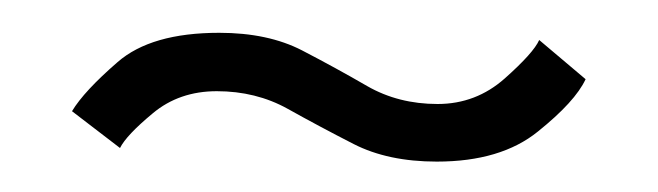

<svg xmlns="http://www.w3.org/2000/svg" viewBox="-20 -738 411 120"><path d="M253 -637Q222.5 -637 201 -648Q179.5 -659 159.8 -670Q140 -681 115.5 -681Q92 -681 75.5 -667.2Q59 -653.5 55 -645.5L25 -668.5Q32.5 -681 53.5 -699.2Q74.5 -717.5 117 -717.5Q147.5 -717.5 168.8 -706.5Q190 -695.5 209.5 -684.2Q229 -673 253.5 -673Q277.5 -673 295.5 -689Q313.5 -705 317 -713L346 -688.5Q339.5 -674.5 316.2 -655.8Q293 -637 253 -637Z"/></svg>

Font: Imbue 10pt ExtraLight
Style: Regular
Weight: 200
Designer: Tyler Finck
Foundry: Etcetera Type Company
Version: Version 1.102; ttfautohint (v1.8.3)